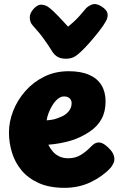

<svg xmlns="http://www.w3.org/2000/svg" viewBox="-20 -897 586 922"><path d="M290 5Q217 5 166 -18Q115 -41 83.5 -79Q52 -117 37.5 -164.5Q23 -212 23 -260Q23 -313 43.5 -365Q64 -417 102 -460Q140 -503 192.5 -529Q245 -555 310 -555Q369 -555 408.5 -537.5Q448 -520 467.5 -487.5Q487 -455 487 -410Q487 -361 467.5 -325.5Q448 -290 411 -265Q368 -236 319.5 -221.5Q271 -207 212 -202Q221 -184 233.5 -169.5Q246 -155 264.5 -146Q283 -137 308 -137Q342 -137 368 -153Q394 -169 415 -191Q428 -205 437.5 -209Q447 -213 454 -213Q468 -213 483.5 -202Q499 -191 512 -175.5Q525 -160 528 -144Q532 -128 524.5 -112.5Q517 -97 510 -90Q473 -50 416 -22.5Q359 5 290 5ZM204 -319Q227 -321 239.5 -324Q252 -327 273 -336Q294 -344 309 -361.5Q324 -379 324 -402Q324 -411 320 -418Q316 -425 308 -429.5Q300 -434 288 -434Q272 -434 257.5 -422Q243 -410 232 -392Q221 -374 213.5 -354.5Q206 -335 204 -319ZM388 -851Q399 -866 420 -874.5Q441 -883 466 -867Q492 -851 496 -833.5Q500 -816 489 -796Q477 -774 455 -746Q433 -718 410.5 -692.5Q388 -667 372 -652Q353 -633 336.5 -624Q320 -615 296 -615Q271 -615 255 -625Q239 -635 228 -654Q216 -674 193 -706.5Q170 -739 137 -775Q124 -789 123 -811Q122 -833 141 -854Q161 -876 179.5 -874.5Q198 -873 211 -864Q234 -847 259.5 -820Q285 -793 307 -769Q318 -778 332 -790.5Q346 -803 360.5 -819Q375 -835 388 -851Z"/></svg>

Font: Playpen Sans ExtraBold
Style: Regular
Weight: 800
Designer: Laura Meseguer, Veronika Burian, José Scaglione
Foundry: TypeTogether
Version: Version 1.001